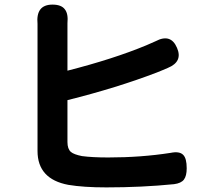

<svg xmlns="http://www.w3.org/2000/svg" viewBox="-20 -798 910 834"><path d="M442 16Q343 16 277 5Q143 -20 143 -142V-409V-676Q143 -685 143 -694Q135 -778 208 -778Q247 -778 262 -757Q277 -738 273 -697Q273 -687 273 -676V-491Q473 -542 615 -601Q622 -604 635.5 -610Q649 -616 656 -619Q722 -654 749 -590Q775 -530 709 -503Q702 -500 688 -494Q670 -486 661 -483Q489 -417 273 -363V-181Q273 -151 288 -138Q301 -127 336 -120Q381 -114 450 -114Q593 -114 721 -134Q760 -142 776 -125Q791 -110 791 -67Q791 -34 779 -18Q767 -2 736 2Q596 16 442 16Z"/></svg>

Font: GenSenRounded TW B
Style: Regular
Weight: 700
Version: Version 1.501;PS 1;hotconv 16.6.51;makeotf.lib2.5.65220